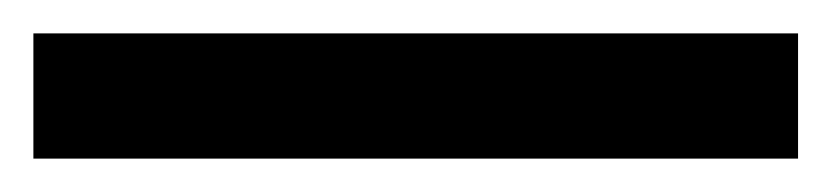

<svg xmlns="http://www.w3.org/2000/svg" viewBox="-22 65 498 115"><path d="M456 160H-2V85H456Z"/></svg>

Font: Noto Sans Lao Medium
Style: Regular
Weight: 500
Designer: Monotype Design Team
Foundry: Monotype Imaging Inc.
Version: Version 2.003; ttfautohint (v1.8.4.7-5d5b)